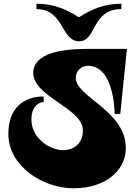

<svg xmlns="http://www.w3.org/2000/svg" viewBox="-20 -963 728 1033"><path d="M633 -914V-943C539 -943 471 -912 408 -872H401C338 -912 269 -943 176 -943V-914C325 -914 308 -741 405 -741C502 -741 470 -914 633 -914ZM452 -700C320 -700 159 -680 159 -570C159 -443 426 -380 426 -262C426 -180 364 -155 322 -155C240 -155 149 -226 149 -319C149 -414 215 -414 215 -414V-444C105 -444 25 -380 25 -243C25 -67 213 50 375 50C553 50 657 -50 657 -166C657 -368 388 -441 388 -543C388 -589 425 -609 454 -609C597 -609 597 -350 597 -350H627L663 -700Z"/></svg>

Font: Ouroboros
Style: Regular
Weight: 400
Designer: Ariel Martín Pérez
Foundry: Velvetyne Type Foundry
Version: Version 2.001;hotconv 1.0.109;makeotfexe 2.5.65596